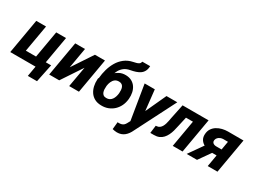

<svg xmlns="http://www.w3.org/2000/svg" viewBox="-57 -1541 3374 2535"><g transform="rotate(30 1630.5 -273.5)"><path d="M-3.9 0 87.9 -528.3H236.8L165.5 -118.7H320.8L392.1 -528.3H541.5L449.7 0ZM551.3 -117.7 494.6 156.7H354.5L381.8 0H326.2L346.7 -117.7Z M776.9 -218.8 982.4 -528.3H1135.3L1043.5 0H894.5L949.2 -310.5L742.7 0H589.8L681.6 -528.3H830.6Z M1570.3 -761.7 1689 -762.2Q1687.5 -715.8 1671.4 -685.1Q1655.3 -654.3 1627.9 -635.3Q1600.6 -616.2 1564.7 -604.5Q1528.8 -592.8 1487.8 -585.4Q1434.6 -575.7 1399.9 -549.3Q1365.2 -522.9 1344.2 -484.9Q1323.2 -446.8 1312.7 -401.4Q1302.2 -356 1297.9 -307.6L1295.9 -289.6L1179.2 -270.5L1180.7 -289.1Q1186.5 -356 1205.1 -422.1Q1223.6 -488.3 1257.3 -545.4Q1291 -602.5 1342.5 -642.8Q1394 -683.1 1466.3 -698.2Q1486.8 -703.1 1509 -708.3Q1531.2 -713.4 1548.3 -725.3Q1565.4 -737.3 1570.3 -761.7ZM1474.1 -499Q1526.4 -497.6 1563.7 -476.8Q1601.1 -456.1 1624.3 -421.6Q1647.5 -387.2 1656.7 -343.5Q1666 -299.8 1662.1 -252L1661.1 -241.2Q1655.3 -186 1633.1 -139.6Q1610.8 -93.3 1574.7 -59.3Q1538.6 -25.4 1491 -6.8Q1443.4 11.7 1386.2 10.3Q1327.1 9.3 1285.2 -13.4Q1243.2 -36.1 1217.3 -74.5Q1191.4 -112.8 1180.4 -161.6Q1169.4 -210.4 1172.9 -264.2L1173.8 -274.9Q1175.8 -285.6 1186.3 -295.7Q1196.8 -305.7 1209 -315.2Q1221.2 -324.7 1227.5 -334.5Q1257.8 -377 1293.2 -415Q1328.6 -453.1 1372.8 -476.8Q1417 -500.5 1474.1 -499ZM1437.5 -380.9Q1399.4 -381.8 1375.2 -362.8Q1351.1 -343.8 1337.9 -313.2Q1324.7 -282.7 1320.8 -250L1320.3 -239.7Q1317.9 -217.8 1319.3 -194.8Q1320.8 -171.9 1328.1 -152.3Q1335.4 -132.8 1351.3 -120.6Q1367.2 -108.4 1395 -107.9Q1423.8 -106.9 1444.8 -118.2Q1465.8 -129.4 1479.7 -148.9Q1493.7 -168.5 1501.5 -192.6Q1509.3 -216.8 1512.2 -241.7L1513.2 -252Q1514.6 -273.4 1513.2 -296.1Q1511.7 -318.8 1504.2 -337.6Q1496.6 -356.4 1480.7 -368.4Q1464.8 -380.4 1437.5 -380.9Z M1861.3 -68.4 2073.2 -528.3H2237.8L1928.2 79.6Q1914.6 109.4 1897 134Q1879.4 158.7 1857.2 177Q1835 195.3 1806.9 205.1Q1778.8 214.8 1744.1 214.8Q1726.6 214.8 1709.5 211.7Q1692.4 208.5 1675.8 204.6L1687 93.3Q1691.9 94.2 1697 94.5Q1702.1 94.7 1706.5 94.7Q1729 94.7 1746.6 89.6Q1764.2 84.5 1777.8 72.8Q1791.5 61 1801.8 41.5ZM1895 -528.3 1937 -144.5 1927.7 9.8 1829.1 15.1 1740.2 -528.3Z M2609.4 -528.3 2588.9 -409.7H2335L2356 -528.3ZM2714.8 -528.3 2623 0H2473.6L2565.4 -528.3ZM2318.4 -528.3H2465.3L2404.8 -259.3Q2397.5 -221.7 2387 -184.1Q2376.5 -146.5 2360.1 -113Q2343.8 -79.6 2320.1 -54Q2296.4 -28.3 2263.2 -13.9Q2230 0.5 2184.6 0H2131.3L2146.5 -118.2L2162.1 -119.1Q2187 -121.6 2204.3 -135Q2221.7 -148.4 2233.2 -168.7Q2244.6 -189 2252 -212.9Q2259.3 -236.8 2263.7 -260.3Q2268.1 -283.7 2271.5 -303.2Z M2873 -266.1H3030.8L2843.3 0H2686ZM3010.7 -528.8 3247.1 -528.3 3155.3 0H3006.8L3078.1 -410.6L3006.3 -411.1Q2984.9 -410.6 2964.6 -402.3Q2944.3 -394 2929.4 -378.7Q2914.6 -363.3 2910.6 -340.8Q2907.2 -321.8 2914.6 -308.8Q2921.9 -295.9 2936.3 -289.1Q2950.7 -282.2 2967.8 -281.2L3113.8 -280.8L3095.7 -179.7L2966.3 -180.2Q2929.2 -180.7 2892.3 -190.7Q2855.5 -200.7 2825.4 -220.5Q2795.4 -240.2 2778.3 -271.2Q2761.2 -302.2 2763.7 -345.7Q2766.1 -394 2788.6 -428.7Q2811 -463.4 2846.9 -485.6Q2882.8 -507.8 2925.5 -518.3Q2968.3 -528.8 3010.7 -528.8Z"/></g></svg>

Font: Roboto ExtraBold
Style: Italic
Weight: 800
Designer: Christian Robertson
Foundry: Google
Version: Version 3.009; 2024